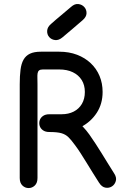

<svg xmlns="http://www.w3.org/2000/svg" viewBox="-20 -942 635 973"><path d="M80 -40Q80 -15 93.5 -2Q107 11 125 11Q143 11 156.5 -2Q170 -15 170 -40Q170 -65 170 -85.5Q170 -106 170 -124.5Q170 -143 170 -161Q170 -194 170 -233Q170 -272 170 -317Q170 -362 170 -411.5Q170 -461 170 -515Q170 -533 169.5 -547Q169 -561 170.5 -570.5Q172 -580 178 -585Q184 -590 197 -590Q212 -590 231.5 -590Q251 -590 280 -590Q320 -590 349 -576Q378 -562 394 -536.5Q410 -511 410 -476Q410 -441 395 -415.5Q380 -390 353.5 -376.5Q327 -363 292 -363Q284 -363 276 -363Q268 -363 261 -363Q254 -363 246 -363Q238 -363 230 -363Q210 -363 197.5 -354Q185 -345 181 -331.5Q177 -318 181 -304.5Q185 -291 197.5 -282Q210 -273 230 -273Q270 -273 291 -267Q312 -261 326.5 -247Q341 -233 359 -208Q375 -187 389.5 -164Q404 -141 419 -117Q434 -93 449.5 -67.5Q465 -42 482 -16Q496 6 514.5 9Q533 12 547.5 2.5Q562 -7 567 -25Q572 -43 558 -64Q541 -91 525.5 -116Q510 -141 495 -165.5Q480 -190 464.5 -213.5Q449 -237 433 -260Q418 -281 400.5 -299.5Q383 -318 359.5 -332.5Q336 -347 304.5 -355Q273 -363 230 -363Q210 -363 197.5 -354Q185 -345 181 -331.5Q177 -318 181 -304.5Q185 -291 197.5 -282Q210 -273 230 -273Q233 -273 238.5 -273Q244 -273 251 -273Q258 -273 266 -273Q274 -273 282 -273Q342 -273 391.5 -299Q441 -325 470.5 -370.5Q500 -416 500 -476Q500 -520 484.5 -557Q469 -594 440 -621.5Q411 -649 370.5 -664.5Q330 -680 280 -680Q261 -680 235.5 -680Q210 -680 187 -680Q153 -680 132 -670Q111 -660 99.5 -640Q88 -620 84 -588.5Q80 -557 80 -515Q80 -479 80 -428Q80 -377 80 -324Q80 -271 80 -227Q80 -183 80 -161Q80 -146 80 -125.5Q80 -105 80 -82.5Q80 -60 80 -40ZM398 -839Q418 -856 418.5 -874.5Q419 -893 407.5 -906Q396 -919 377.5 -921.5Q359 -924 340 -907Q327 -896 314 -885Q301 -874 288.5 -863.5Q276 -853 263.5 -842.5Q251 -832 239 -821Q220 -805 219 -786Q218 -767 229.5 -754Q241 -741 259.5 -739Q278 -737 297 -753Q310 -764 323 -775Q336 -786 348.5 -796.5Q361 -807 373.5 -818Q386 -829 398 -839Z"/></svg>

Font: Tilt Neon
Style: Regular
Weight: 400
Designer: Andy Clymer
Foundry: Andy Clymer
Version: Version 1.000